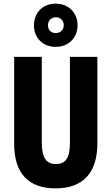

<svg xmlns="http://www.w3.org/2000/svg" viewBox="-20 -1027 614 1057"><path d="M287 -769C359 -769 407 -821 407 -888C407 -956 358 -1007 287 -1007C215 -1007 167 -957 167 -887C167 -819 215 -769 287 -769ZM288 -845C259 -845 244 -863 244 -888C244 -914 263 -932 288 -932C313 -932 331 -914 331 -888C331 -863 312 -845 288 -845ZM516 -238V-714H365V-242C365 -155 340 -124 287 -124C237 -124 210 -156 210 -241V-714H58V-235C58 -70 139 10 286 10C436 10 516 -74 516 -238Z"/></svg>

Font: Noto Sans Arabic UI XCn XBd
Style: Regular
Weight: 800
Width: 2
Designer: Monotype Design Team, Nadine Chahine and Nizar Qandah
Foundry: Monotype Imaging Inc.
Version: Version 2.010